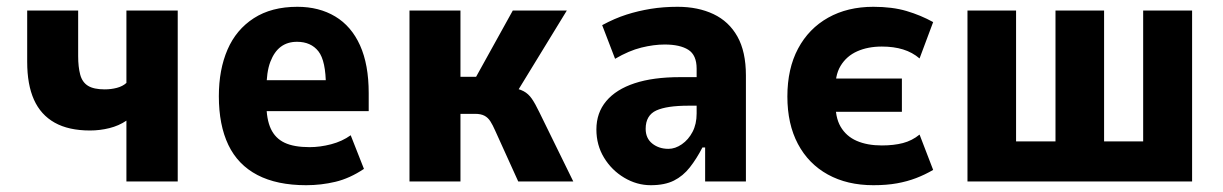

<svg xmlns="http://www.w3.org/2000/svg" viewBox="-20 -534 3598 565"><path d="M352 0V-179Q330 -164 302 -157Q274 -150 245 -150Q182 -150 141 -173Q100 -196 80 -240.5Q60 -285 60 -352V-503H210V-369Q210 -337 216 -314.5Q222 -292 239 -281.5Q256 -271 288 -271Q307 -271 324 -275.5Q341 -280 352 -290V-503H503V0Z M881 11Q795 11 737.5 -19Q680 -49 652 -107.5Q624 -166 624 -251Q624 -329 649.5 -388Q675 -447 727 -480.5Q779 -514 855 -514Q919 -514 966.5 -485.5Q1014 -457 1039.5 -400.5Q1065 -344 1065 -260V-207H744V-298H951L939 -280Q939 -355 917 -383Q895 -411 854 -411Q826 -411 806.5 -396.5Q787 -382 775.5 -352Q764 -322 764 -271V-228Q764 -183 777 -155Q790 -127 817.5 -114Q845 -101 891 -101Q922 -101 954.5 -109.5Q987 -118 1012 -136L1051 -37Q1009 -9 967 1Q925 11 881 11Z M1185 0V-503H1335V-308H1381L1489 -503H1648L1492 -248L1480 -278Q1507 -273 1521 -265.5Q1535 -258 1545 -243.5Q1555 -229 1567 -204L1667 0H1505L1437 -150Q1430 -166 1423 -177Q1416 -188 1405.5 -193.5Q1395 -199 1378 -199H1335V0Z M1895 11Q1854 11 1817 -11Q1780 -33 1757.5 -70Q1735 -107 1735 -153Q1735 -202 1764 -236.5Q1793 -271 1847.5 -289Q1902 -307 1981 -307H2047V-223H2007Q1974 -223 1950.5 -219.5Q1927 -216 1911.5 -209Q1896 -202 1888 -188.5Q1880 -175 1880 -155Q1880 -127 1899.5 -111.5Q1919 -96 1947 -96Q1967 -96 1986.5 -109.5Q2006 -123 2018 -146Q2030 -169 2030 -200V-332Q2030 -372 2005.5 -387.5Q1981 -403 1936 -403Q1904 -403 1867.5 -394Q1831 -385 1790 -361L1752 -460Q1789 -480 1823.5 -491Q1858 -502 1895 -508Q1932 -514 1974 -514Q2034 -514 2079.5 -492.5Q2125 -471 2150 -426.5Q2175 -382 2175 -312V0H2055V-100H2047Q2030 -67 2010 -41.5Q1990 -16 1963 -2.5Q1936 11 1895 11Z M2550 11Q2473 11 2416 -20.5Q2359 -52 2328 -110.5Q2297 -169 2297 -250Q2297 -332 2328.5 -391Q2360 -450 2417 -482Q2474 -514 2550 -514Q2606 -514 2648 -501.5Q2690 -489 2726 -469L2686 -362Q2665 -380 2637.5 -388.5Q2610 -397 2575 -397Q2534 -397 2502.5 -383Q2471 -369 2453.5 -340Q2436 -311 2439 -265L2436 -303H2634V-205H2436L2439 -236Q2437 -190 2453.5 -161.5Q2470 -133 2501 -119.5Q2532 -106 2575 -106Q2610 -106 2637 -113Q2664 -120 2686 -138L2726 -34Q2702 -20 2676 -10Q2650 0 2619.5 5.5Q2589 11 2550 11Z M2827 0V-503H2970V-118H3086V-503H3229V-118H3344V-503H3488V0Z"/></svg>

Font: Nunito Sans 7pt Condensed ExtraBold
Style: Regular
Weight: 800
Width: 3
Designer: Vernon Adams
Foundry: Vernon Adams
Version: Version 3.101;gftools[0.9.27]